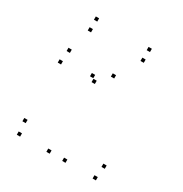

<svg xmlns="http://www.w3.org/2000/svg" viewBox="-173 -870 966 1012"><g transform="rotate(30 310.0 -364.0)"><path d="M87.2 -427.2V-447.2H67.2V-427.2ZM293 -427.2V-447.2H273V-427.2ZM270.5 -449.7V-469.7H250.5V-449.7ZM270.5 10V-10H250.5V10ZM366.7 10V-10H346.7V10ZM366.7 -503.3V-523.3H346.7V-503.3ZM97.2 -503.3V-523.3H77.2V-503.3ZM551.8 10V-10H531.8V10ZM561.8 -66.3V-86.3H541.8V-66.3ZM80.5 -66.3V-86.3H60.5V-66.3ZM90.5 10V-10H70.5V10ZM139.5 -718.3V-738.3H119.5V-718.3ZM139.5 -652.8V-672.8H119.5V-652.8ZM460.5 -652.8V-672.8H440.5V-652.8ZM460.5 -718.3V-738.3H440.5V-718.3Z"/></g></svg>

Font: Monaspace Argon Dots Var
Style: Regular
Weight: 400
Designer: Riley Cran and the Lettermatic Team
Version: Version 1.100 (Monaspace Argon Dots)